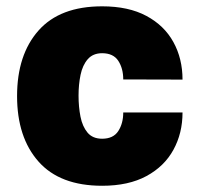

<svg xmlns="http://www.w3.org/2000/svg" viewBox="-20 -580 642 604"><path d="M301.3 -560.1Q384.3 -560.1 440.4 -530Q496.6 -500 525.4 -447.8Q554.2 -395.5 554.2 -329.6L367.7 -330.1Q367.7 -364.7 352.1 -388.7Q336.4 -412.6 301.3 -412.6Q272.5 -412.6 256.1 -393.8Q239.7 -375 233.4 -344.5Q227.1 -314 227.1 -279.3Q227.1 -243.7 233.2 -212.9Q239.3 -182.1 255.4 -162.8Q271.5 -143.6 301.3 -143.6Q336.4 -143.6 352.1 -167.7Q367.7 -191.9 367.7 -226.1H554.2Q554.2 -161.1 525.6 -108.9Q497.1 -56.6 440.7 -26.1Q384.3 4.4 301.3 4.4Q168.5 4.4 101.1 -71.8Q33.7 -147.9 33.7 -277.8Q33.7 -407.7 101.1 -483.9Q168.5 -560.1 301.3 -560.1Z"/></svg>

Font: Estedad-FD Black
Style: Regular
Weight: 900
Designer: Amin Abedi
Version: Version 7.3